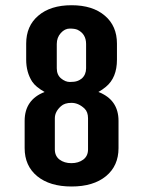

<svg xmlns="http://www.w3.org/2000/svg" viewBox="-20 -693 540 723"><path d="M350.6 -346.7Q426.3 -317.4 426.3 -237.8V-135.3Q426.3 -68.4 378.9 -29.5Q331.5 9.3 249.5 9.3Q167.5 9.3 120.1 -29.5Q72.8 -68.4 72.8 -135.3V-237.8Q72.8 -317.4 147.9 -346.7Q114.3 -365.7 101.1 -385.7Q78.6 -420.9 78.6 -468.3V-528.8Q78.6 -595.2 124 -633.8Q169.9 -673.3 249.5 -673.3Q329.1 -673.3 375 -633.8Q420.4 -595.2 420.4 -528.8V-468.3Q420.4 -400.4 378.9 -366.2Q366.2 -355.5 350.6 -346.7ZM311.5 -247.6Q311.5 -271.5 298.3 -284.2Q275.4 -305.7 249 -305.7Q223.1 -305.7 209.5 -293Q186.5 -272.5 186.5 -247.6V-130.4Q186.5 -105.5 204.3 -92Q222.2 -78.6 248.8 -78.6Q275.4 -78.6 293.5 -92Q311.5 -105.5 311.5 -130.4ZM304.2 -527.3Q304.2 -565.4 271.5 -581.1Q261.2 -585.4 242.7 -585.4Q224.1 -585.4 209 -568.6Q193.8 -551.8 193.8 -527.3V-436Q193.8 -411.1 210 -397.7Q226.1 -384.3 243.2 -384.3Q260.3 -384.3 270.3 -387.7Q280.3 -391.1 288.1 -397.5Q304.2 -412.1 304.2 -436Z"/></svg>

Font: Supermercado
Style: Regular
Weight: 400
Designer: James Grieshaber
Foundry: James Grieshaber
Version: Version 1.002